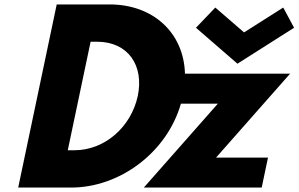

<svg xmlns="http://www.w3.org/2000/svg" viewBox="-20 -845 1345 865"><path d="M950 -811 862.9 -720 1049.8 -558 1304.9 -720 1256 -811 1079.5 -699ZM235.5 -825 62 0H301C516.9 0 731 -155.5 795.1 -378H961.5L628 0H1159L1187.4 -135H953.4L1286.9 -513H813.3C808.1 -699.4 667.6 -825 474.5 -825ZM285.3 -168 388.2 -657H417.2C557.2 -657 629.7 -550 600.6 -412C570.6 -274 453.3 -168 314.3 -168Z"/></svg>

Font: Hussar
Style: BdOblTwo
Weight: 700
Foundry: Cannot Into Space Fonts
Version: Version 2.00